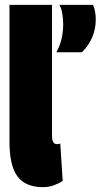

<svg xmlns="http://www.w3.org/2000/svg" viewBox="-20 -760 421 790"><path d="M194 -740V-204Q194 -182 199.5 -174.5Q205 -167 213 -167Q218 -167 228 -169L238 -16Q226 -7 204 1.5Q182 10 156 10Q85 10 52 -34Q19 -78 19 -177V-740ZM212 -545Q228 -575 234 -603.5Q240 -632 240 -660Q240 -684 236 -706Q232 -728 224 -740H363Q369 -725 371.5 -710Q374 -695 374 -680Q374 -640 359 -605.5Q344 -571 317 -545Z"/></svg>

Font: Georama ExtraCondensed Black
Style: Regular
Weight: 900
Width: 2
Designer: Jean-Baptiste Levee
Foundry: Production Type
Version: Version 1.000